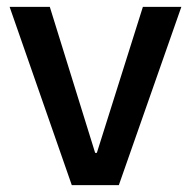

<svg xmlns="http://www.w3.org/2000/svg" viewBox="-20 -539 555 559"><path d="M189 0 8 -519H125L257 -94H262L396 -519H508L326 0Z"/></svg>

Font: Bricolage Grotesque 48pt Medium
Style: Regular
Weight: 500
Designer: Mathieu Triay
Foundry: Atelier Triay
Version: Version 1.000; ttfautohint (v1.8.4.7-5d5b);gftools[0.9.32]